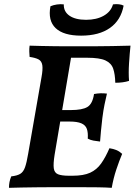

<svg xmlns="http://www.w3.org/2000/svg" viewBox="-20 -898 646 921"><path d="M23 3Q23 -11 25.5 -24.5Q28 -38 34 -52Q62 -55 77 -64Q92 -73 100 -95.5Q108 -118 115 -160L179 -527Q186 -565 183 -585Q180 -605 165 -613Q150 -621 122 -625Q121 -638 120.5 -651Q120 -664 122 -679Q149 -678 178 -677.5Q207 -677 235 -676.5Q263 -676 288 -676Q313 -676 330 -676L242 -156Q235 -112 238 -90.5Q241 -69 258.5 -62Q276 -55 311 -55L290 0Q257 0 221.5 0Q186 0 151 0.5Q116 1 83 1.5Q50 2 23 3ZM516 3Q487 1 451 0.5Q415 0 374.5 0Q334 0 290 0L311 -55H328Q381 -55 412.5 -69.5Q444 -84 465 -113.5Q486 -143 505 -187Q524 -184 538.5 -178Q553 -172 566 -160Q552 -127 538 -85Q524 -43 516 3ZM460 -219Q443 -221 428.5 -223.5Q414 -226 401 -233Q403 -262 396.5 -280Q390 -298 370 -306.5Q350 -315 313 -315H246L256 -370H319Q375 -370 399.5 -385Q424 -400 431 -447Q447 -450 462 -450.5Q477 -451 493 -449Q487 -423 481.5 -397Q476 -371 471 -332Q467 -299 464.5 -271.5Q462 -244 460 -219ZM533 -501Q532 -542 523 -568.5Q514 -595 486 -608Q458 -621 398 -621H294L327 -676Q383 -676 429.5 -676Q476 -676 519.5 -677Q563 -678 606 -679Q602 -641 599 -594.5Q596 -548 599 -510Q571 -501 533 -501ZM369 -727Q285 -727 247 -763Q209 -799 222 -868Q236 -874 253 -876.5Q270 -879 286 -877Q285 -842 313.5 -822.5Q342 -803 393 -803Q443 -803 477.5 -822.5Q512 -842 522 -877Q537 -879 550.5 -877.5Q564 -876 573 -871Q560 -801 507.5 -764Q455 -727 369 -727Z"/></svg>

Font: Vollkorn SemiBold
Style: Italic
Weight: 600
Italic angle: -11°
Designer: Friedrich Althausen
Foundry: Friedrich Althausen
Version: Version 5.000